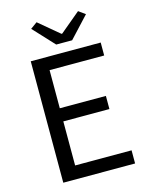

<svg xmlns="http://www.w3.org/2000/svg" viewBox="-125 -923 777 1002"><g transform="rotate(-15 263.5 -422.5)"><path d="M90 0V-656H468V-586H173V-380H422V-309H173V-71H478V0ZM241 -706 136 -819 172 -845 282 -753H286L396 -845L432 -819L327 -706Z"/></g></svg>

Font: CV Source Sans
Style: Regular
Weight: 400
Designer: Paul D. Hunt
Foundry: Adobe Systems Incorporated
Version: Version 3.001